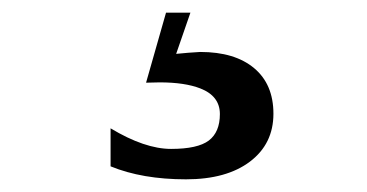

<svg xmlns="http://www.w3.org/2000/svg" viewBox="-20 -20 579 303"><path d="M154.5 182.5Q208.5 215 250 215Q292 215 309.5 201.8Q327 188.5 327 160Q327 131.5 296 119.5Q271.5 110 232 110Q222.5 110 210.5 110.5L242 0H280.5L258 65Q277.5 63 296 62Q350.5 62 381 87.5Q411.5 113 411.5 159.5Q411.5 207 374.5 235Q337.5 263 273.5 263Q204.5 263 154.5 242.5Z"/></svg>

Font: MM Phetkon
Style: Regular
Weight: 400
Designer: Khon Soe Zaw Thu
Version: Version 1.00 July 15, 2016, initial release